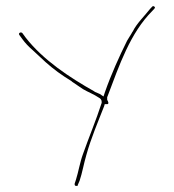

<svg xmlns="http://www.w3.org/2000/svg" viewBox="-20 -668 568 627"><path d="M43 -554 54 -539C62 -528 72 -517 87 -504L129 -465C156 -441 181 -423 212 -404L214 -403V-402L251 -377C268 -367 287 -360 303 -349C307 -347 312 -343 312 -336V-332C294 -276 270 -219 251 -165C241 -138 236 -106 228 -81L224 -69C224 -67 223 -66 225 -62C228 -60 234 -61 234 -62V-64L240 -78C248 -101 254 -135 262 -162C277 -216 300 -270 320 -321L322 -328H331C333 -328 334 -330 334 -332C334 -334 332 -339 330 -342V-351L331 -353C370 -456 405 -560 478 -633C483 -638 486 -641 486 -644C486 -645 483 -648 480 -648C479 -648 477 -647 471 -640C453 -617 426 -591 414 -566V-565H413C408 -555 401 -546 395 -535C370 -485 343 -425 323 -368L318 -353L306 -361C302 -363 297 -365 290 -368H289V-369C207 -415 121 -472 64 -545L53 -560C48 -565 39 -560 43 -554ZM240 -78ZM251 -377ZM303 -349ZM306 -361ZM320 -321ZM331 -353Z"/></svg>

Font: Stray Cat
Style: Hl
Weight: 100
Version: Version 1.0